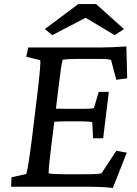

<svg xmlns="http://www.w3.org/2000/svg" viewBox="-20 -925 678 951"><path d="M539 6 608 -169 556 -178 483 -67C469 -63 452 -62 401 -62H297C265 -62 242 -63 221 -66C220 -81 226 -135 232 -186L249 -322C267 -323 284 -324 300 -324H383C408 -324 429 -322 437 -320L441 -240H491L519 -470H469L445 -389C436 -387 416 -386 391 -386H307C291 -386 274 -387 257 -387L270 -494C277 -553 286 -618 290 -629C309 -632 331 -633 361 -633H485C503 -633 517 -632 530 -628L556 -530L610 -537L606 -695C561 -692 517 -690 484 -690H120L110 -644L179 -627C182 -618 177 -556 164 -452L138 -237C125 -135 115 -74 110 -63L37 -47L35 0H426C458 0 496 1 539 6ZM202 -781 239 -751 404 -837 548 -751 594 -781 456 -905H368Z"/></svg>

Font: TPK Tissa Web Medium
Style: Italic
Weight: 500
Italic angle: -7°
Designer: Jacques Le Bailly, Suppakit Chalermlarp | Katatrad Co.,Ltd.
Foundry: Jacques Le Bailly, Cadson Demak Co.,Ltd.
Version: Version 5.000;Glyphs 3.1.2 (3151)